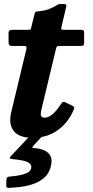

<svg xmlns="http://www.w3.org/2000/svg" viewBox="-20 -668 460 953"><path d="M11 250Q9.5 265 23 264.5Q52.5 263.5 85.8 259.2Q119 255 149.8 243.5Q180.5 232 203 210.8Q225.5 189.5 233 155Q242.5 113 220.2 92Q198 71 154 67.5Q141 66.5 140.5 64Q140 61.5 148 53L193 4Q198.5 -2 195.8 -4Q193 -6 181.5 -6H151Q140 -6 135.5 -1L33.5 107.5Q27 114 28.5 117.2Q30 120.5 44 122Q66 124 88.5 128Q111 132 124.8 141.2Q138.5 150.5 134.5 168Q131 182.5 114 190.5Q97 198.5 74 202.5Q51 206.5 30.5 208Q23 208.5 18.5 210.8Q14 213 12 221.5ZM44 -520Q32.5 -520 27.5 -517Q22.5 -514 22.5 -501.5V-458.5Q22.5 -447 27.2 -443.5Q32 -440 42.5 -440H97.5Q110 -440 111.2 -435.8Q112.5 -431.5 110.5 -422.5L34.5 -106Q22.5 -49.5 49 -16.8Q75.5 16 142 16Q213 16 265.2 -21Q317.5 -58 344 -119Q349.5 -131.5 348.2 -135.5Q347 -139.5 336.5 -144.5L303.5 -160.5Q294.5 -164.5 289.5 -159.8Q284.5 -155 279 -146.5Q259.5 -116.5 240 -100.2Q220.5 -84 202 -84Q188 -84 184.5 -92Q181 -100 183.2 -111.8Q185.5 -123.5 188 -134.5L258 -426Q260 -434 262.5 -437Q265 -440 275.5 -440H378.5Q392.5 -440 395 -443.5Q397.5 -447 397.5 -460.5V-503.5Q397.5 -515 393.8 -517.5Q390 -520 379 -520H298Q285 -520 284 -523Q283 -526 285.5 -536L308.5 -634Q311 -643.5 307 -645.8Q303 -648 290.5 -648Q280.5 -648 275.8 -647.8Q271 -647.5 267.2 -645.5Q263.5 -643.5 256 -638.5Q244.5 -631.5 223 -623Q201.5 -614.5 170 -612Q160 -611 156.5 -608.8Q153 -606.5 151 -597L136 -535.5Q134 -526.5 132.5 -523.2Q131 -520 119.5 -520Z"/></svg>

Font: Besley
Style: Bold Italic
Weight: 700
Italic angle: -13°
Designer: Owen Earl
Foundry: indestructible type*
Version: Version 2.001